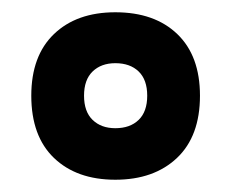

<svg xmlns="http://www.w3.org/2000/svg" viewBox="-20 -742 377 313"><path d="M31 -586Q31 -651 68 -686.5Q105 -722 168 -722Q232 -722 269 -686.5Q306 -651 306 -586Q306 -520 268.5 -484.5Q231 -449 168 -449Q105 -449 68 -484.5Q31 -520 31 -586ZM220 -586Q220 -612 206 -625.5Q192 -639 168 -639Q145 -639 131 -625.5Q117 -612 117 -586Q117 -560 131 -546.5Q145 -533 168 -533Q192 -533 206 -546.5Q220 -560 220 -586Z"/></svg>

Font: Mitr Medium
Style: Regular
Weight: 500
Designer: Thanarat Vachiruckul
Foundry: Cadson Demak
Version: Version 1.003